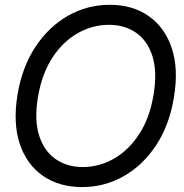

<svg xmlns="http://www.w3.org/2000/svg" viewBox="-20 -757 755 787"><path d="M316.4 9.8Q222.2 9.8 155.8 -36.4Q89.4 -82.5 61 -167.5Q32.7 -252.4 51.8 -368.7Q70.8 -482.9 125.5 -565.4Q180.2 -647.9 259 -692.6Q337.9 -737.3 429.7 -737.3Q523.9 -737.3 589.8 -690.9Q655.8 -644.5 684.1 -559.6Q712.4 -474.6 692.9 -357.9Q674.3 -244.1 619.9 -161.6Q565.4 -79.1 486.8 -34.7Q408.2 9.8 316.4 9.8ZM319.3 -72.3Q386.7 -72.3 447 -106.7Q507.3 -141.1 550.5 -207.3Q593.8 -273.4 609.4 -368.7Q625 -462.4 605 -526.1Q585 -589.8 538.1 -622.6Q491.2 -655.3 426.3 -655.3Q358.9 -655.3 298.3 -620.8Q237.8 -586.4 194.6 -520.3Q151.4 -454.1 135.3 -357.9Q120.1 -265.1 140.4 -201.4Q160.6 -137.7 207.8 -105Q254.9 -72.3 319.3 -72.3Z"/></svg>

Font: Inter Tight
Style: Italic
Weight: 400
Italic angle: -9.39999°
Designer: Rasmus Andersson
Foundry: rsms
Version: Version 3.002